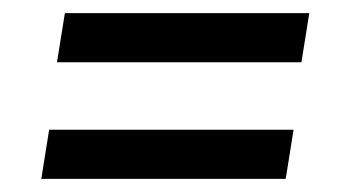

<svg xmlns="http://www.w3.org/2000/svg" viewBox="-20 -400 535 293"><path d="M79 -380 67 -305H440L452 -380ZM55 -202 43 -127H416L428 -202Z"/></svg>

Font: Smiley Sans Oblique
Style: Regular
Weight: 400
Italic angle: -8°
Designer: oooooohmygosh, Nagisa Chen, Janine Sui, Heda Shi, Jian Li
Foundry: atelierAnchor
Version: Version 2.0.1